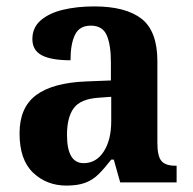

<svg xmlns="http://www.w3.org/2000/svg" viewBox="-20 -569 601 599"><path d="M187 10Q126 10 83.5 -30Q41 -70 41 -153Q41 -234 93 -272.5Q145 -311 250 -315L326 -318V-374Q326 -429 313 -459Q300 -489 263 -489Q228 -489 214 -460.5Q200 -432 200 -381Q140 -381 110.5 -396.5Q81 -412 81 -447Q81 -483 107 -505.5Q133 -528 176.5 -538.5Q220 -549 274 -549Q372 -549 421.5 -510.5Q471 -472 471 -378V-123Q471 -82 483.5 -67Q496 -52 527 -52H531V0H355L335 -71H327Q306 -44 288 -26Q270 -8 246.5 1Q223 10 187 10ZM241 -60Q280 -60 303.5 -96Q327 -132 327 -191V-267L286 -264Q231 -260 210 -231.5Q189 -203 189 -148Q189 -60 241 -60Z"/></svg>

Font: Noto Serif Sinhala SemiCondensed
Style: Bold
Weight: 700
Width: 4
Designer: Jelle Bosma - Monotype Design Team
Foundry: Monotype Imaging Inc.
Version: Version 2.007; ttfautohint (v1.8.4.7-5d5b)